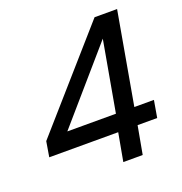

<svg xmlns="http://www.w3.org/2000/svg" viewBox="-127 -811 874 921"><g transform="rotate(-20 310.5 -350.0)"><path d="M347 0 373 -143H21L34 -221L455 -700H570L487 -230H587L572 -143H472L446 0ZM145 -230H393L457 -590Z"/></g></svg>

Font: DM Sans Medium
Style: Italic
Weight: 500
Italic angle: -10°
Designer: Colophon Foundry, Jonny Pinhorn
Foundry: Colophon Foundry
Version: Version 4.004;gftools[0.9.30]